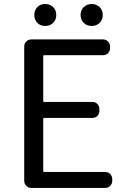

<svg xmlns="http://www.w3.org/2000/svg" viewBox="-20 -928 628 948"><path d="M134.8 0Q120.1 0 109.9 -10.3Q99.6 -20.5 99.6 -35.2V-698.2Q99.6 -712.9 109.9 -723.1Q120.1 -733.4 134.8 -733.4H488.3Q502.9 -733.4 513.2 -723.1Q523.4 -712.9 523.4 -698.2V-689.5Q523.4 -675.8 513.2 -665.5Q502.9 -655.3 488.3 -655.3H197.3Q193.4 -655.3 193.4 -650.4V-429.7Q193.4 -424.8 197.3 -424.8H436.5Q451.2 -424.8 460.9 -414.6Q470.7 -404.3 470.7 -390.6V-380.9Q470.7 -366.2 460.9 -356Q451.2 -345.7 436.5 -345.7H197.3Q193.4 -345.7 193.4 -341.8V-83Q193.4 -79.1 197.3 -79.1H499Q513.7 -79.1 523.9 -68.8Q534.2 -58.6 534.2 -43.9V-35.2Q534.2 -20.5 523.9 -10.3Q513.7 0 499 0ZM242.2 -814.9Q226.6 -799.8 203.1 -799.8Q179.7 -799.8 164.6 -814.9Q149.4 -830.1 149.4 -854Q149.4 -877.9 164.6 -893.1Q179.7 -908.2 203.1 -908.2Q226.6 -908.2 242.2 -893.1Q257.8 -877.9 257.8 -854Q257.8 -830.1 242.2 -814.9ZM432.6 -799.8Q409.2 -799.8 393.6 -814.9Q377.9 -830.1 377.9 -854Q377.9 -877.9 393.6 -893.1Q409.2 -908.2 432.6 -908.2Q456.1 -908.2 471.7 -893.1Q487.3 -877.9 487.3 -854Q487.3 -830.1 471.7 -814.9Q456.1 -799.8 432.6 -799.8Z"/></svg>

Font: Gen Jyuu GothicL Regular
Style: Regular
Weight: 400
Designer: [Source Han Sans]
Ryoko NISHIZUKA  (kana & ideographs); Paul D. Hunt (Latin, Greek & Cyrillic); Wenlong ZHANG  (bopomofo
Version: Version 1.002.20150607